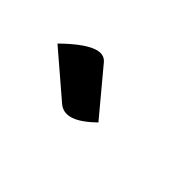

<svg xmlns="http://www.w3.org/2000/svg" viewBox="-18 -1137 673 673"><g transform="rotate(45 318.5 -800.5)"><path d="M390 -741Q303 -655 254 -697L93 -835Q213 -953 254 -904L390 -741Z"/></g></svg>

Font: Swei Half Moon CJK SC
Style: Black
Weight: 900
Version: Version 2.071